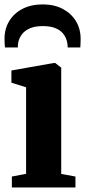

<svg xmlns="http://www.w3.org/2000/svg" viewBox="-23 -830 377 850"><path d="M29.5 0V-48.5L92.5 -60.5V-443.5L27.5 -464V-518L214.5 -551H221.5L248 -530.5V-60L311 -48.5V0ZM166.5 -810.5Q216.5 -810.5 254 -791Q291.5 -771.5 312.8 -737Q334 -702.5 334 -657.5Q334 -648 333.5 -637.8Q333 -627.5 332.5 -620H276.5Q276.5 -624.5 276.2 -630Q276 -635.5 274.5 -641.5Q271 -661.5 258.8 -678.2Q246.5 -695 223.8 -704.8Q201 -714.5 166.5 -714.5Q132 -714.5 109.2 -704.5Q86.5 -694.5 74 -678Q61.5 -661.5 57.5 -641Q56.5 -635.5 56.2 -630Q56 -624.5 56 -620H-1Q-2 -627.5 -2.5 -637.8Q-3 -648 -3 -658.5Q-3 -702.5 18 -737Q39 -771.5 77 -791Q115 -810.5 166.5 -810.5Z"/></svg>

Font: Merriweather 60pt ExtraBold
Style: Regular
Weight: 800
Version: Version 2.100